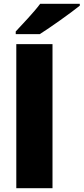

<svg xmlns="http://www.w3.org/2000/svg" viewBox="-20 -993 441 1013"><path d="M401 -963V-973H192C159 -928 97 -864 63 -827V-813H190C244 -847 354 -925 401 -963ZM257 0V-760H66V0Z"/></svg>

Font: Noto Sans Gujarati Black
Style: Regular
Weight: 900
Designer: Jelle Bosma - Monotype Design Team, Universal Thirst
Foundry: Monotype Imaging Inc.
Version: Version 2.106